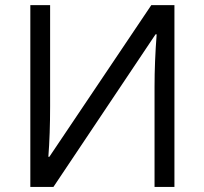

<svg xmlns="http://www.w3.org/2000/svg" viewBox="-20 -734 802 754"><path d="M99.1 -713.9H176.8V-316.9Q176.8 -207 169.9 -118.2H173.8L574.2 -713.9H665V0H586.9V-393.1Q586.9 -491.2 595.2 -599.1H590.8L189.9 0H99.1Z"/></svg>

Font: HunimalSansv1.5
Style: Regular
Weight: 400
Foundry: Ascender Corporation
Version: Version 1.10